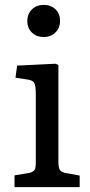

<svg xmlns="http://www.w3.org/2000/svg" viewBox="-20 -773 373 793"><path d="M160.2 -620.1Q130.9 -620.1 111.8 -638.4Q92.8 -656.7 92.8 -686Q92.8 -715.3 111.8 -734.1Q130.9 -752.9 160.2 -752.9Q190.4 -752.9 209.2 -734.6Q228 -716.3 228 -687Q228 -657.7 209 -638.9Q189.9 -620.1 160.2 -620.1ZM40 0V-48.8L97.2 -58.1Q106.4 -59.6 112.3 -62.7Q118.2 -65.9 121.3 -69.3Q124.5 -72.8 126 -79.8Q127.4 -86.9 127.7 -92.3Q127.9 -97.7 127.9 -108.9V-381.8Q127.9 -417.5 121.8 -429.7Q115.7 -441.9 91.8 -444.8L43.9 -452.1L50.8 -502L209 -509.8L221.2 -504.9V-105Q221.2 -82 227.1 -71.8Q232.9 -61.5 252.9 -58.1L309.1 -47.9V0Z"/></svg>

Font: Literata Book
Style: Regular
Weight: 400
Designer: Latin by Veronika Burian and Jose Scaglione. Greek by Irene Vlachou. Cyrillic by Vera Evstafieva
Foundry: TypeTogether
Version: Version 2.003;PS 002.003;hotconv 1.0.88;makeotf.lib2.5.64775